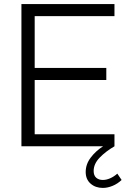

<svg xmlns="http://www.w3.org/2000/svg" viewBox="-20 -717 627 941"><path d="M85 -697H541V-638H150V-384H501V-325H150V-59H541V0Q498 25 468.5 55.5Q439 86 439 121Q439 143 451.5 154Q464 165 484 165Q501 165 519.5 157Q538 149 555 134L576 165Q556 184 531.5 194Q507 204 484 204Q448 204 424 183Q400 162 400 126Q400 88 424.5 55.5Q449 23 485 0H85Z"/></svg>

Font: Hanken Grotesk Light
Style: Regular
Weight: 300
Designer: Alfredo Marco Pradil
Foundry: Hanken Design Co.
Version: Version 3.014